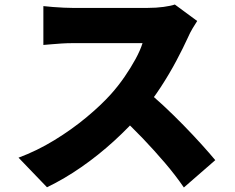

<svg xmlns="http://www.w3.org/2000/svg" viewBox="-20 -776 1040 850"><path d="M853 -683Q846 -673 833 -651Q820 -629 812 -610Q791 -564 760.5 -506.5Q730 -449 691.5 -390Q653 -331 609 -279Q553 -214 484.5 -151.5Q416 -89 340.5 -36.5Q265 16 188 53L62 -78Q143 -108 220 -155Q297 -202 362 -256Q427 -310 471 -359Q504 -396 531.5 -436Q559 -476 580 -514.5Q601 -553 611 -585Q600 -585 576 -585Q552 -585 521 -585Q490 -585 456.5 -585Q423 -585 392 -585Q361 -585 336.5 -585Q312 -585 300 -585Q278 -585 253.5 -583.5Q229 -582 207.5 -580Q186 -578 172 -577V-749Q190 -747 214.5 -745Q239 -743 262.5 -742Q286 -741 300 -741Q315 -741 342 -741Q369 -741 402.5 -741Q436 -741 471.5 -741Q507 -741 539.5 -741Q572 -741 597 -741Q622 -741 634 -741Q672 -741 704.5 -745.5Q737 -750 754 -756ZM622 -379Q660 -349 704 -308Q748 -267 791.5 -222.5Q835 -178 872 -137Q909 -96 933 -67L794 54Q757 0 710.5 -54.5Q664 -109 612.5 -163Q561 -217 507 -266Z"/></svg>

Font: Noto Sans SC Black
Style: Regular
Weight: 900
Designer: Ryoko NISHIZUKA  (kana, bopomofo & ideographs); Paul D. Hunt (Latin, Greek & Cyrillic); Sandoll Communications , Soo-you
Foundry: Adobe
Version: Version 2.004-H2;hotconv 1.0.118;makeotfexe 2.5.65603